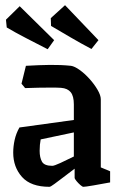

<svg xmlns="http://www.w3.org/2000/svg" viewBox="-20 -711 465 741"><path d="M171 10Q99 10 65 -28Q31 -66 31 -122Q31 -146 36.5 -171Q42 -196 55 -219L265 -248V-308Q265 -340 253 -355Q241 -370 216 -372Q203 -373 179 -373Q155 -373 128 -372.5Q101 -372 77 -371L63 -388L80 -457Q131 -460 173 -460.5Q215 -461 254 -457Q268 -455 287.5 -441Q307 -427 325.5 -406.5Q344 -386 356.5 -364.5Q369 -343 369 -328V-65L405 -50V-7Q373 -1 341 4.5Q309 10 302 10Q298 10 290 3Q282 -4 275 -12.5Q268 -21 268 -25V-60Q247 -44 226 -28Q205 -12 190 -1Q175 10 171 10ZM133 -129Q133 -103 142 -87Q151 -71 182 -71Q189 -71 213 -82Q237 -93 265 -107V-200L137 -173Q133 -153 133 -129ZM333 -522Q293 -543 252 -567Q211 -591 177 -611L176 -641L231 -691L360 -556ZM164 -521Q123 -542 80.5 -564Q38 -586 6 -605L3 -635L56 -687L189 -556Z"/></svg>

Font: Grenze Gotisch Medium
Style: Regular
Weight: 500
Designer: Renata Polastri
Foundry: Omnibus-Type
Version: Version 1.001